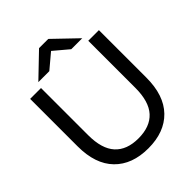

<svg xmlns="http://www.w3.org/2000/svg" viewBox="-250 -1025 1175 1175"><g transform="rotate(-45 337.5 -437.5)"><path d="M40 -299V-710H134V-302Q134 -184 186 -127Q238 -70 338 -70Q439 -70 491 -127Q543 -184 543 -302V-710H635V-299Q635 -146 556.5 -65Q478 16 338 16Q198 16 119 -65Q40 -146 40 -299ZM433 -747 338 -827 243 -747H148L298 -891H378L528 -747Z"/></g></svg>

Font: AtCorfu Sans
Style: AtCorfu Sans Regular
Weight: 400
Designer: Kostas Teopoulos
Foundry: Kostas Teopoulos
Version: Version 1.00 July 8, 2025, initial release